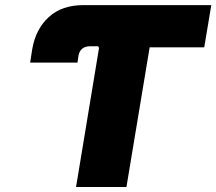

<svg xmlns="http://www.w3.org/2000/svg" viewBox="-20 -748 865 768"><path d="M100.6 -497.6 108.9 -551.3Q122.6 -631.3 174.8 -679.4Q227.1 -727.5 313 -727.5H401.4L374 -563H340.8Q321.3 -563 309.3 -553.5Q297.4 -543.9 293.9 -525.9L290 -497.6ZM373 -558.6 401.4 -727.5H825.2L796.9 -558.6H578.6L485.8 0H284.2L376.5 -558.6Z"/></svg>

Font: Inter 28pt Black
Style: Italic
Weight: 900
Italic angle: -9.3988°
Designer: Rasmus Andersson
Foundry: rsms
Version: Version 4.001;git-66647c0bb